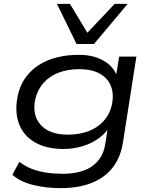

<svg xmlns="http://www.w3.org/2000/svg" viewBox="-20 -782 789 991"><path d="M293 189Q217 189 150.5 172.5Q84 156 44 120L80 53Q109 76 144 89.5Q179 103 219 109Q259 115 303 115Q400 115 455.5 76Q511 37 523 -37L538 -134L549 -135Q529 -97 491.5 -69.5Q454 -42 406.5 -27.5Q359 -13 308 -13Q219 -13 160 -47.5Q101 -82 78 -143Q55 -204 71 -285Q82 -339 110 -379Q138 -419 180 -446Q222 -473 274.5 -486Q327 -499 387 -499Q466 -499 520 -465.5Q574 -432 586 -379H577L595 -490H684L615 -49Q603 30 561.5 83Q520 136 452 162.5Q384 189 293 189ZM330 -87Q388 -87 435.5 -104.5Q483 -122 515 -157.5Q547 -193 558 -243Q574 -327 528.5 -376Q483 -425 389 -425Q331 -425 284 -407.5Q237 -390 205.5 -355Q174 -320 162 -270Q145 -187 190.5 -137Q236 -87 330 -87ZM375 -555 274 -762H341L431 -613L572 -762H639L465 -555Z"/></svg>

Font: Nunito Sans 10pt Expanded
Style: Italic
Weight: 400
Width: 7
Italic angle: -9°
Designer: Vernon Adams
Foundry: Vernon Adams
Version: Version 3.101;gftools[0.9.27]